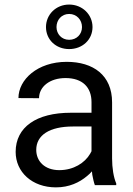

<svg xmlns="http://www.w3.org/2000/svg" viewBox="-20 -808 582 838"><path d="M382.8 -44.9C386.2 -27.8 389.6 -11.7 394 0H487.3V-7.3C475.6 -34.2 469.2 -75.7 469.2 -116.2V-361.3C469.2 -480 386.7 -538.1 271 -538.1C143.6 -538.1 60.5 -460.4 60.5 -379.9L150.4 -379.4C150.4 -429.2 196.8 -467.3 266.1 -467.3C340.3 -467.3 379.4 -426.8 379.4 -362.3V-315.9H288.6C139.2 -315.9 48.3 -253.4 48.3 -145C48.3 -57.1 120.1 9.8 224.1 9.8C282.2 9.8 326.7 -11.7 359.9 -39.6C367.7 -45.9 375 -52.7 381.3 -60.1C381.8 -55.2 382.3 -50.3 382.8 -44.9ZM373 -136.2C350.1 -97.2 301.3 -65.4 238.8 -65.4C174.8 -65.4 138.2 -104.5 138.2 -153.8C138.2 -218.3 196.3 -255.9 298.3 -255.9H379.4V-147.9C377.4 -144 375.5 -140.1 373 -136.2ZM180.7 -689.9C180.7 -634.8 224.1 -593.8 281.7 -593.8C339.8 -593.8 383.8 -634.8 383.8 -689.9C383.8 -744.1 339.8 -788.1 281.7 -788.1C224.1 -788.1 180.7 -744.1 180.7 -689.9ZM226.6 -689.9C226.6 -720.7 248.5 -747.1 281.7 -747.1C315.4 -747.1 337.9 -720.7 337.9 -689.9C337.9 -659.2 315.4 -634.3 281.7 -634.3C248.5 -634.3 226.6 -660.2 226.6 -689.9Z"/></svg>

Font: Bert Sans
Style: Regular
Weight: 400
Designer: Christian Robertson (Google), Cristiano Sobral
Foundry: Google, Cristiano Sobral
Version: Version 3.101